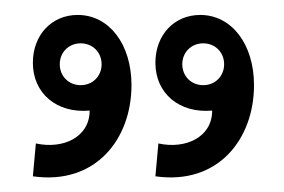

<svg xmlns="http://www.w3.org/2000/svg" viewBox="-20 -678 380 257"><path d="M28 -486 24 -442C108 -430 156 -492 156 -564C156 -619 126 -658 84 -658C49 -658 24 -631 24 -594C24 -553 56 -526 100 -530C100 -494 64 -478 28 -486ZM88 -564C72 -564 60 -576 60 -592C60 -608 72 -620 88 -620C104 -620 116 -608 116 -592C116 -576 104 -564 88 -564ZM192 -486 188 -442C272 -430 320 -492 320 -564C320 -619 290 -658 248 -658C213 -658 188 -631 188 -594C188 -553 220 -526 264 -530C264 -494 228 -478 192 -486ZM252 -564C236 -564 224 -576 224 -592C224 -608 236 -620 252 -620C268 -620 280 -608 280 -592C280 -576 268 -564 252 -564Z"/></svg>

Font: Apfel Grotezk Brukt
Style: Regular
Weight: 300
Designer: Luigi Gorlero
Foundry: © 2023, Luigi Gorlero & Collletttivo
Version: Version 2.000;Glyphs 3.2 (3217)